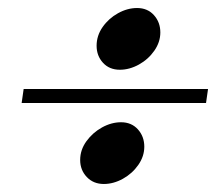

<svg xmlns="http://www.w3.org/2000/svg" viewBox="-20 -559 550 479"><path d="M39 -337H499L494 -302H34ZM239 -100Q213 -100 196.5 -117.4Q180 -134.8 180 -159.9Q180 -185 195.5 -206.5Q211 -228 234.4 -241Q257.9 -254 282 -254Q308 -254 324 -236.3Q340 -218.5 340 -193Q340 -169 325 -147.5Q310 -126 286.6 -113Q263.1 -100 239 -100ZM279 -385Q252.8 -385 236.9 -402.4Q221 -419.8 221 -444.9Q221 -470 236 -491.5Q251 -513 274.4 -526Q297.9 -539 322 -539Q348 -539 364 -521.3Q380 -503.5 380 -478Q380 -454 365 -432.5Q350 -411 326.6 -398Q303.1 -385 279 -385Z"/></svg>

Font: Brygada 1918
Style: Italic
Weight: 400
Italic angle: -8°
Designer: Mateusz Machalski | Borys Kosmynka | Przemek Hoffer
Foundry: NIEPODLEGLA 2018
Version: Version 3.006